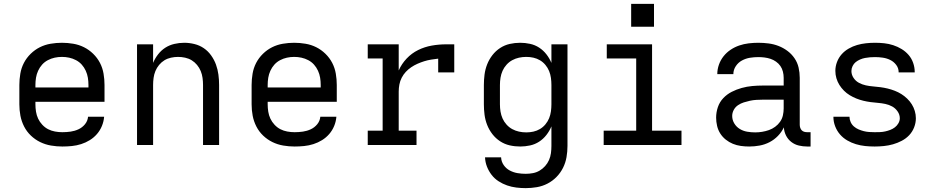

<svg xmlns="http://www.w3.org/2000/svg" viewBox="-20 -749 4840 992"><path d="M302 8Q273 8 243.5 3Q214 -2 187.5 -15Q161 -28 139.5 -48.5Q118 -69 104.5 -95.5Q91 -122 85.5 -151Q80 -180 80 -210V-310Q80 -339 85 -368.5Q90 -398 103.5 -424Q117 -450 138.5 -471Q160 -492 186 -505Q212 -518 241.5 -523Q271 -528 300 -528Q329 -528 358.5 -523Q388 -518 414 -505Q440 -492 461.5 -471Q483 -450 496.5 -424Q510 -398 515 -368.5Q520 -339 520 -310V-223H163V-210Q163 -191 166 -172Q169 -153 177 -136Q185 -119 198.5 -104.5Q212 -90 228.5 -81.5Q245 -73 264 -69.5Q283 -66 302 -66Q324 -66 345 -69Q366 -72 385.5 -81Q405 -90 419 -107Q433 -124 435 -146H518Q516 -121 506.5 -98Q497 -75 481 -56.5Q465 -38 444 -25Q423 -12 399.5 -4.5Q376 3 351.5 5.5Q327 8 302 8ZM163 -297H437V-310Q437 -329 434 -347.5Q431 -366 423 -383.5Q415 -401 402.5 -415Q390 -429 373 -438Q356 -447 337.5 -451Q319 -455 300 -455Q281 -455 262.5 -451Q244 -447 227 -438Q210 -429 197.5 -415Q185 -401 177 -383.5Q169 -366 166 -347.5Q163 -329 163 -310Z M688 0V-520H771V-424Q781 -448 797 -468.5Q813 -489 834 -502.5Q855 -516 880.5 -522Q906 -528 932 -528Q958 -528 984.5 -521.5Q1011 -515 1033 -500Q1055 -485 1071 -462.5Q1087 -440 1096 -415Q1105 -390 1108.5 -363.5Q1112 -337 1112 -310V0H1029V-310Q1029 -328 1026.5 -346.5Q1024 -365 1017 -382Q1010 -399 998 -413.5Q986 -428 970.5 -437.5Q955 -447 936.5 -451Q918 -455 900 -455Q882 -455 863.5 -451Q845 -447 829.5 -437.5Q814 -428 802 -413.5Q790 -399 783 -382Q776 -365 773.5 -346.5Q771 -328 771 -310V0Z M1502 8Q1473 8 1443.5 3Q1414 -2 1387.5 -15Q1361 -28 1339.5 -48.5Q1318 -69 1304.5 -95.5Q1291 -122 1285.5 -151Q1280 -180 1280 -210V-310Q1280 -339 1285 -368.5Q1290 -398 1303.5 -424Q1317 -450 1338.5 -471Q1360 -492 1386 -505Q1412 -518 1441.5 -523Q1471 -528 1500 -528Q1529 -528 1558.5 -523Q1588 -518 1614 -505Q1640 -492 1661.5 -471Q1683 -450 1696.5 -424Q1710 -398 1715 -368.5Q1720 -339 1720 -310V-223H1363V-210Q1363 -191 1366 -172Q1369 -153 1377 -136Q1385 -119 1398.5 -104.5Q1412 -90 1428.5 -81.5Q1445 -73 1464 -69.5Q1483 -66 1502 -66Q1524 -66 1545 -69Q1566 -72 1585.5 -81Q1605 -90 1619 -107Q1633 -124 1635 -146H1718Q1716 -121 1706.5 -98Q1697 -75 1681 -56.5Q1665 -38 1644 -25Q1623 -12 1599.5 -4.5Q1576 3 1551.5 5.5Q1527 8 1502 8ZM1363 -297H1637V-310Q1637 -329 1634 -347.5Q1631 -366 1623 -383.5Q1615 -401 1602.5 -415Q1590 -429 1573 -438Q1556 -447 1537.5 -451Q1519 -455 1500 -455Q1481 -455 1462.5 -451Q1444 -447 1427 -438Q1410 -429 1397.5 -415Q1385 -401 1377 -383.5Q1369 -366 1366 -347.5Q1363 -329 1363 -310Z M1880 0V-74H1957V-447H1880V-520H2040V-385Q2055 -419 2081 -446.5Q2107 -474 2140.5 -490.5Q2174 -507 2211 -513.5Q2248 -520 2286 -520H2327V-375H2244V-446Q2226 -444 2207.5 -441Q2189 -438 2171.5 -432.5Q2154 -427 2137 -419.5Q2120 -412 2104.5 -401.5Q2089 -391 2076.5 -377.5Q2064 -364 2055.5 -347.5Q2047 -331 2043.5 -312.5Q2040 -294 2040 -276V-74H2132V0Z M2696 223Q2672 223 2647.5 220Q2623 217 2600 209Q2577 201 2556 187.5Q2535 174 2520 154.5Q2505 135 2496 112Q2487 89 2486 64H2569Q2570 86 2582.5 104Q2595 122 2614 132Q2633 142 2654 145.5Q2675 149 2696 149Q2715 149 2733.5 145.5Q2752 142 2768 132.5Q2784 123 2796.5 109Q2809 95 2816.5 78Q2824 61 2826.5 42.5Q2829 24 2829 5V-96Q2819 -72 2803 -51.5Q2787 -31 2765.5 -17Q2744 -3 2718.5 2.5Q2693 8 2668 8Q2640 8 2613.5 2Q2587 -4 2564 -19Q2541 -34 2524 -56Q2507 -78 2497 -103.5Q2487 -129 2483.5 -156Q2480 -183 2480 -210V-310Q2480 -337 2483.5 -364Q2487 -391 2497 -416.5Q2507 -442 2524 -464Q2541 -486 2564 -501Q2587 -516 2613.5 -522Q2640 -528 2668 -528Q2693 -528 2718.5 -522.5Q2744 -517 2765.5 -503Q2787 -489 2803 -468.5Q2819 -448 2829 -424V-520H2912V5Q2912 34 2907 63Q2902 92 2889 118Q2876 144 2855.5 165Q2835 186 2809 199.5Q2783 213 2754 218Q2725 223 2696 223ZM2699 -65Q2718 -65 2736 -69Q2754 -73 2770 -82.5Q2786 -92 2798 -106.5Q2810 -121 2817 -138Q2824 -155 2826.5 -173.5Q2829 -192 2829 -210V-310Q2829 -328 2826.5 -346.5Q2824 -365 2817 -382Q2810 -399 2798 -413.5Q2786 -428 2770 -437.5Q2754 -447 2736 -451Q2718 -455 2699 -455Q2680 -455 2661.5 -451Q2643 -447 2626.5 -438Q2610 -429 2597 -414.5Q2584 -400 2576.5 -383Q2569 -366 2566 -347.5Q2563 -329 2563 -310V-210Q2563 -191 2566 -172.5Q2569 -154 2576.5 -137Q2584 -120 2597 -105.5Q2610 -91 2626.5 -82Q2643 -73 2661.5 -69Q2680 -65 2699 -65Z M3099 0V-74H3267V-447H3115V-520H3349V-74H3501V0ZM3241 -611V-729H3359V-611Z M3851 8Q3829 8 3807.5 5Q3786 2 3766.5 -6Q3747 -14 3730 -27.5Q3713 -41 3701.5 -59Q3690 -77 3685 -98.5Q3680 -120 3680 -141Q3680 -169 3689 -195.5Q3698 -222 3717 -242Q3736 -262 3760.5 -274.5Q3785 -287 3812 -294.5Q3839 -302 3866.5 -304.5Q3894 -307 3921 -307H4029V-347Q4029 -363 4025 -379Q4021 -395 4012 -408Q4003 -421 3989.5 -430.5Q3976 -440 3961 -445Q3946 -450 3930 -452Q3914 -454 3898 -454Q3876 -454 3854.5 -450.5Q3833 -447 3813.5 -436.5Q3794 -426 3781.5 -407Q3769 -388 3769 -366H3686Q3686 -391 3694.5 -415Q3703 -439 3718.5 -458.5Q3734 -478 3755 -492Q3776 -506 3799.5 -514Q3823 -522 3848 -525Q3873 -528 3898 -528Q3925 -528 3951.5 -524.5Q3978 -521 4002.5 -511.5Q4027 -502 4048.5 -486Q4070 -470 4085 -448Q4100 -426 4106 -400Q4112 -374 4112 -347V-104Q4112 -97 4114.5 -89Q4117 -81 4122.5 -75.5Q4128 -70 4135.5 -68Q4143 -66 4151 -66H4168V8H4151Q4129 8 4107.5 3Q4086 -2 4068.5 -15.5Q4051 -29 4041 -49Q4031 -69 4030 -91Q4018 -66 3999 -46.5Q3980 -27 3956 -14.5Q3932 -2 3905 3Q3878 8 3851 8ZM3882 -65Q3900 -65 3918 -68Q3936 -71 3953 -77Q3970 -83 3985 -94Q4000 -105 4010.5 -120Q4021 -135 4025 -153Q4029 -171 4029 -189V-234H3921Q3905 -234 3888 -233Q3871 -232 3855 -228.5Q3839 -225 3823 -220Q3807 -215 3793 -205.5Q3779 -196 3771 -181Q3763 -166 3763 -150Q3763 -129 3774 -111Q3785 -93 3802.5 -82.5Q3820 -72 3840.5 -68.5Q3861 -65 3882 -65Z M4499 8Q4474 8 4450 5.5Q4426 3 4402.5 -4Q4379 -11 4357.5 -23.5Q4336 -36 4320 -54.5Q4304 -73 4295 -96.5Q4286 -120 4286 -144V-146H4369Q4369 -132 4375 -118.5Q4381 -105 4392 -95.5Q4403 -86 4416 -80.5Q4429 -75 4442.5 -71.5Q4456 -68 4470.5 -67Q4485 -66 4499 -66Q4513 -66 4526.5 -66.5Q4540 -67 4553.5 -70Q4567 -73 4580 -78Q4593 -83 4604 -91.5Q4615 -100 4622 -112.5Q4629 -125 4629 -138Q4629 -157 4617.5 -173.5Q4606 -190 4589.5 -199Q4573 -208 4554 -212Q4535 -216 4516 -217.5Q4497 -219 4478 -221.5Q4459 -224 4440.5 -228.5Q4422 -233 4404.5 -240Q4387 -247 4370.5 -257Q4354 -267 4340.5 -280.5Q4327 -294 4317 -310Q4307 -326 4301.5 -344.5Q4296 -363 4296 -383Q4296 -406 4304.5 -428.5Q4313 -451 4328.5 -468.5Q4344 -486 4365 -498Q4386 -510 4408.5 -516.5Q4431 -523 4454.5 -525.5Q4478 -528 4501 -528Q4525 -528 4548.5 -525.5Q4572 -523 4595 -515.5Q4618 -508 4638.5 -495.5Q4659 -483 4674.5 -465Q4690 -447 4698 -424Q4706 -401 4706 -378V-375H4623V-376Q4623 -397 4610.5 -413.5Q4598 -430 4580 -439Q4562 -448 4541.5 -451Q4521 -454 4501 -454Q4488 -454 4475 -453Q4462 -452 4449 -449.5Q4436 -447 4423.5 -441.5Q4411 -436 4401 -428Q4391 -420 4385 -407.5Q4379 -395 4379 -382Q4379 -363 4390 -346.5Q4401 -330 4418 -321Q4435 -312 4453.5 -308Q4472 -304 4491 -302.5Q4510 -301 4529 -298.5Q4548 -296 4566.5 -291.5Q4585 -287 4603 -280Q4621 -273 4637 -263Q4653 -253 4667 -239.5Q4681 -226 4691 -210Q4701 -194 4706.5 -175.5Q4712 -157 4712 -138Q4712 -114 4703 -91Q4694 -68 4677.5 -50.5Q4661 -33 4639 -21.5Q4617 -10 4594 -3.5Q4571 3 4547 5.5Q4523 8 4499 8Z"/></svg>

Font: Nova
Style: Regular
Weight: 400
Monospace: yes
Designer: Belleve Invis
Foundry: Belleve Invis
Version: Version 24.1.4; ttfautohint (v1.8.4)